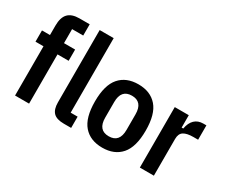

<svg xmlns="http://www.w3.org/2000/svg" viewBox="-118 -1082 1694 1435"><g transform="rotate(30 729.5 -364.0)"><path d="M91 -425H22V-522H91V-603Q91 -674 122.5 -707Q154 -740 220 -740H308V-643H212V-522H308V-425H212V0H91Z M512 0Q449 0 421.5 -28Q394 -56 394 -116V-740H515V-97H575V0Z M849 12Q745 12 687.5 -54Q630 -120 630 -261Q630 -402 687.5 -468Q745 -534 849 -534Q953 -534 1010.5 -468Q1068 -402 1068 -261Q1068 -120 1010.5 -54Q953 12 849 12ZM849 -86Q941 -86 941 -194V-328Q941 -436 849 -436Q757 -436 757 -328V-194Q757 -86 849 -86Z M1168 0V-522H1289V-415H1303Q1312 -467 1340.5 -494.5Q1369 -522 1415 -522H1441V-398H1401Q1344 -398 1316.5 -380Q1289 -362 1289 -317V0Z"/></g></svg>

Font: IBM Plex Sans Condensed SemiBold
Style: Regular
Weight: 600
Width: 3
Designer: Mike Abbink, Paul van der Laan, Pieter van Rosmalen
Foundry: Bold Monday
Version: Version 1.3